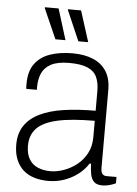

<svg xmlns="http://www.w3.org/2000/svg" viewBox="-53 -764 583 817"><g transform="rotate(5 238.5 -355.5)"><path d="M184 12Q151 12 123.5 3.5Q96 -5 76.5 -22.5Q57 -40 46 -67Q35 -94 35 -130Q35 -178 57 -211Q79 -244 120.5 -264.5Q162 -285 222.5 -294Q283 -303 359 -303V-388Q359 -423 347.5 -447.5Q336 -472 307.5 -484Q279 -496 230 -496Q180 -496 152 -481Q124 -466 113 -440.5Q102 -415 102 -383V-370H57Q56 -375 56 -380Q56 -385 56 -392Q56 -446 80 -478Q104 -510 145.5 -524Q187 -538 240 -538Q291 -538 328 -522.5Q365 -507 385 -475.5Q405 -444 405 -396V-64Q405 -45 411.5 -37.5Q418 -30 429 -30H472V-3Q457 4 442.5 7.5Q428 11 415 11Q390 11 378.5 -1Q367 -13 363.5 -33.5Q360 -54 359 -77H353Q336 -50 309.5 -30Q283 -10 251 1Q219 12 184 12ZM189 -30Q217 -30 246.5 -40.5Q276 -51 301.5 -71Q327 -91 343 -121Q359 -151 359 -190V-260Q260 -260 200 -246.5Q140 -233 112.5 -204.5Q85 -176 85 -130Q85 -95 98.5 -72.5Q112 -50 136 -40Q160 -30 189 -30ZM260 -591 204 -720V-723H260L302 -591ZM162 -591 105 -720 106 -723H164L205 -591Z"/></g></svg>

Font: Archivo SemiCondensed Thin
Style: Regular
Weight: 250
Width: 4
Designer: Hector Gatti
Foundry: Omnibus-Type
Version: Version 2.001